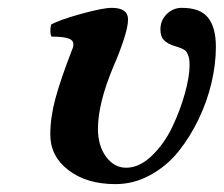

<svg xmlns="http://www.w3.org/2000/svg" viewBox="-20 -462 573 492"><path d="M533.2 -341.8Q533.2 -298.3 522.2 -250.7Q511.2 -203.1 489 -156.7Q466.8 -110.4 436.8 -73.2Q406.7 -36.1 364.7 -13.2Q322.8 9.8 275.9 9.8Q202.1 9.8 155.5 -25.9Q108.9 -61.5 108.9 -117.2Q108.9 -161.6 122.3 -210.7Q135.7 -259.8 164.1 -333Q168 -340.8 168 -349.1Q168 -358.4 157.2 -362.8Q143.6 -368.2 111.8 -368.2Q106.9 -378.4 110.8 -398.9Q130.9 -410.6 187.3 -426.3Q243.7 -441.9 266.1 -441.9Q308.1 -441.9 308.1 -412.1Q308.1 -393.1 296.1 -357.4Q284.2 -321.8 272 -294.9Q231 -198.2 231 -131.8Q231 -88.9 251.7 -60.5Q272.5 -32.2 303.2 -32.2Q336.9 -32.2 368.7 -62.5Q400.4 -92.8 420.9 -135.5Q441.4 -178.2 453.6 -221.9Q465.8 -265.6 465.8 -294.9Q465.8 -314.5 460.9 -323.2Q459.5 -327.1 456.8 -330.3Q454.1 -333.5 450.2 -335.4Q446.3 -337.4 444.1 -338.4Q441.9 -339.4 436.8 -341.1Q431.6 -342.8 431.2 -342.8Q407.7 -349.6 398.9 -360.8Q391.1 -368.7 391.1 -387.2Q391.1 -409.7 407.2 -425.8Q423.3 -441.9 445.8 -441.9Q493.2 -441.9 513.2 -416.7Q533.2 -391.6 533.2 -341.8Z"/></svg>

Font: Common Serif
Style: Bold Italic
Weight: 700
Italic angle: -12°
Designer: Philipp H. Poll, Khaled Hosny
Foundry: Stefan Peev, Context Ltd.
Version: Version 1.026